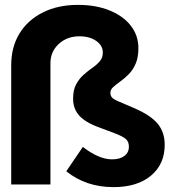

<svg xmlns="http://www.w3.org/2000/svg" viewBox="-20 -757 708 788"><path d="M446 11Q333 11 252 -54L320 -154Q386 -103 440 -103Q472 -103 490.5 -117Q509 -131 509 -155Q509 -175 497 -186Q485 -197 451 -210L379 -237Q345 -250 323 -266.5Q301 -283 290.5 -304Q280 -325 280 -352Q280 -388 292.5 -411Q305 -434 323 -450Q341 -466 359 -478.5Q377 -491 389.5 -505.5Q402 -520 402 -541Q402 -570 375 -589Q348 -608 306 -608Q255 -608 221 -576.5Q187 -545 187 -498V0H26V-489Q26 -564 60 -619.5Q94 -675 156 -706Q218 -737 300 -737Q373 -737 429 -714.5Q485 -692 516.5 -652Q548 -612 548 -559Q548 -521 536.5 -495Q525 -469 508 -452Q491 -435 473.5 -422.5Q456 -410 444.5 -399.5Q433 -389 433 -376Q433 -364 440 -356.5Q447 -349 466 -341L529 -314Q597 -285 626.5 -250Q656 -215 656 -163Q656 -83 599.5 -36Q543 11 446 11Z"/></svg>

Font: Red Hat Text VF
Style: Regular
Weight: 300
Designer: Pentagram, MCKL
Foundry: Pentagram, MCKL
Version: Version 1.023